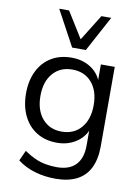

<svg xmlns="http://www.w3.org/2000/svg" viewBox="-101 -820 787 1076"><g transform="rotate(10 293.0 -282.0)"><path d="M291 189Q228 189 172.5 172.5Q117 156 74 123L101 64Q131 85 160.5 98.5Q190 112 221.5 118Q253 124 287 124Q358 124 394.5 86Q431 48 431 -24V-137H441Q426 -79 377.5 -45Q329 -11 264 -11Q197 -11 148 -41.5Q99 -72 72.5 -127Q46 -182 46 -254Q46 -326 72.5 -380.5Q99 -435 148 -465Q197 -495 264 -495Q330 -495 378 -461.5Q426 -428 440 -371H431V-486H510V-35Q510 39 485.5 89Q461 139 412 164Q363 189 291 189ZM279 -77Q349 -77 390 -125Q431 -173 431 -254Q431 -335 390 -382.5Q349 -430 279 -430Q210 -430 169 -382.5Q128 -335 128 -254Q128 -173 169 -125Q210 -77 279 -77ZM256 -551 147 -753H203L295 -605L387 -753H443L334 -551Z"/></g></svg>

Font: NunitoSans1
Style: Book
Weight: 400
Designer: Vernon Adams
Foundry: Vernon Adams
Version: Version 3.101;gftools[0.9.27]